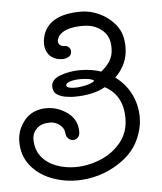

<svg xmlns="http://www.w3.org/2000/svg" viewBox="-45 -781 544 643"><g transform="rotate(-5 226.5 -460.0)"><path d="M189 -179Q142 -179 100 -196Q58 -213 32.5 -246Q7 -279 7 -325Q7 -341 12 -358Q17 -375 29 -391Q43 -411 63.5 -420Q84 -429 106 -429Q145 -429 177.5 -405.5Q210 -382 210 -341Q210 -328 203 -321.5Q196 -315 188 -315Q179 -315 171.5 -321.5Q164 -328 163 -341Q162 -357 147.5 -368.5Q133 -380 115 -380Q86 -380 70.5 -365Q55 -350 55 -329Q55 -294 73.5 -270.5Q92 -247 122.5 -235.5Q153 -224 187 -224Q230 -224 271.5 -241Q313 -258 340.5 -291.5Q368 -325 368 -373Q368 -450 308 -482Q268 -459 203 -459Q193 -459 176 -461.5Q159 -464 146 -472.5Q133 -481 133 -500Q133 -523 163.5 -534.5Q194 -546 231 -546Q270 -546 301 -535Q322 -552 332 -569.5Q342 -587 342 -609Q342 -614 342 -618.5Q342 -623 341 -628Q337 -657 312.5 -675Q288 -693 253 -693Q191 -693 171 -666Q165 -656 165 -649Q165 -640 171.5 -635.5Q178 -631 187 -631Q195 -631 200.5 -625Q206 -619 206 -612Q206 -599 196.5 -593.5Q187 -588 174 -588Q156 -588 139 -599Q129 -606 123.5 -618.5Q118 -631 118 -645Q118 -650 118.5 -655Q119 -660 120 -664Q137 -741 250 -741Q281 -741 311.5 -727Q342 -713 363.5 -687.5Q385 -662 388 -628Q389 -623 389 -618.5Q389 -614 389 -609Q389 -553 346 -511Q380 -486 398 -449.5Q416 -413 416 -372Q416 -331 395.5 -290.5Q375 -250 330 -221Q298 -200 261.5 -189.5Q225 -179 189 -179ZM208 -489Q226 -489 247 -494Q268 -499 275 -507Q268 -512 255.5 -514Q243 -516 229 -516Q210 -516 195 -511.5Q180 -507 180 -499Q180 -494 188 -491.5Q196 -489 208 -489Z"/></g></svg>

Font: Twinkle Star
Style: Regular
Weight: 400
Designer: Robert E. Leuschke
Foundry: Robert E. Leuschke
Version: Version 2.010; ttfautohint (v1.8.3)